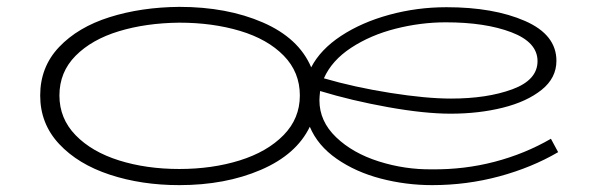

<svg xmlns="http://www.w3.org/2000/svg" viewBox="-20 -515 1747 559"><path d="M1605 -72Q1528 -27 1433.5 -1.5Q1339 24 1238 24Q1162 24 1089 5Q1016 -14 960.5 -52.5Q905 -91 882 -146Q843 -65 739.5 -20.5Q636 24 502 24Q392 24 299.5 -6.5Q207 -37 152 -96Q97 -155 97 -237Q97 -320 152 -378Q207 -436 299 -465Q391 -494 502 -495Q641 -495 745.5 -449.5Q850 -404 886 -319Q913 -371 973 -410.5Q1033 -450 1113.5 -472Q1194 -494 1280 -494Q1417 -494 1508.5 -454Q1600 -414 1600 -338Q1600 -288 1557 -253.5Q1514 -219 1444 -201.5Q1374 -184 1292 -184Q1216 -184 1110 -203Q1004 -222 912 -250Q910 -232 910 -223Q910 -162 958.5 -115.5Q1007 -69 1083 -45Q1159 -21 1238 -22Q1332 -21 1420 -44Q1508 -67 1584 -111ZM923 -287Q1012 -261 1116.5 -244.5Q1221 -228 1293 -228Q1398 -228 1471.5 -255Q1545 -282 1545 -337Q1545 -392 1469 -421Q1393 -450 1278 -450Q1205 -450 1132 -431.5Q1059 -413 1002.5 -376Q946 -339 923 -287ZM853 -237Q853 -305 806 -353Q759 -401 679 -425Q599 -449 502 -449Q405 -448 326 -424Q247 -400 200 -352.5Q153 -305 153 -237Q153 -170 200 -121.5Q247 -73 326.5 -48Q406 -23 502 -23Q598 -23 678 -48Q758 -73 805.5 -121.5Q853 -170 853 -237Z"/></svg>

Font: BioRhyme Expanded Light
Style: Regular
Weight: 300
Width: 7
Designer: Aoife Mooney
Foundry: Aoife Mooney Type
Version: Version 1.001